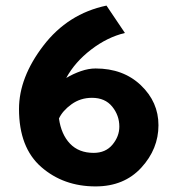

<svg xmlns="http://www.w3.org/2000/svg" viewBox="-20 -654 618 687"><path d="M427 -536Q364 -521 306 -476.5Q248 -432 217 -375Q242 -390 269.5 -399.5Q297 -409 322 -409Q421 -409 484 -349Q547 -289 547 -206Q547 -121 485.5 -54Q424 13 322 13Q207 13 127.5 -56.5Q48 -126 48 -264Q48 -377 135.5 -491Q223 -605 361 -634ZM309 -304Q268 -304 236 -281Q204 -258 191 -230Q199 -173 230.5 -140Q262 -107 315 -107Q358 -107 382.5 -136.5Q407 -166 407 -201Q407 -241 381.5 -272.5Q356 -304 309 -304Z"/></svg>

Font: Palanquin Dark Medium
Style: Regular
Weight: 500
Designer: Pria Ravichandran
Version: Version 1.001